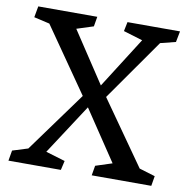

<svg xmlns="http://www.w3.org/2000/svg" viewBox="-77 -751 811 826"><g transform="rotate(10 328.5 -338.0)"><path d="M644.5 -43.5 637.2 0H377L384.3 -43L456.5 -66.4L310.1 -285.2L167 -65.9L251.5 -40.5L242.2 0H13.2L21 -45.4L88.4 -66.4L279.8 -329.6L84 -611.3L15.6 -627L24.4 -675.8H282.2L274.9 -632.8L202.1 -609.4L348.6 -387.7L489.7 -609.9L405.8 -635.3L414.1 -675.8H643.6L634.3 -627.9L567.9 -611.3L379.4 -342.8L575.2 -64.5Z"/></g></svg>

Font: Vesper Libre
Style: Regular
Weight: 400
Designer: Robert Keller & Kimya Gandhi
Foundry: Mota Italic
Version: Version 1.058